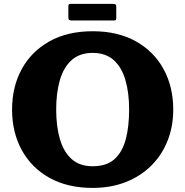

<svg xmlns="http://www.w3.org/2000/svg" viewBox="-20 -924 928 962"><path d="M40.5 -375Q40.5 -489 88.8 -577.5Q137 -666 227.5 -716.8Q318 -767.5 444.5 -767.5Q570.5 -767.5 661 -716.8Q751.5 -666 799.8 -577.5Q848 -489 848 -375Q848 -289.5 819.2 -217.8Q790.5 -146 737 -93.2Q683.5 -40.5 609.2 -11.5Q535 17.5 444.5 17.5Q318 17.5 227.5 -33.2Q137 -84 88.8 -172.5Q40.5 -261 40.5 -375ZM261.5 -375Q261.5 -291.5 280 -227.5Q298.5 -163.5 338.8 -127.2Q379 -91 444.5 -91Q514.5 -91 554.2 -127.2Q594 -163.5 610.5 -227.5Q627 -291.5 627 -375Q627 -458.5 608.5 -522.5Q590 -586.5 549.8 -622.8Q509.5 -659 444.5 -659Q379 -659 338.8 -622.8Q298.5 -586.5 280 -522.5Q261.5 -458.5 261.5 -375ZM322.5 -837.5V-891Q322.5 -898 324.2 -901.2Q326 -904.5 332.5 -904.5H545.5Q555 -904.5 558.8 -901.8Q562.5 -899 562.5 -889V-836.5Q562.5 -829 561 -825.2Q559.5 -821.5 551.5 -821.5H340Q330.5 -821.5 326.5 -824.2Q322.5 -827 322.5 -837.5Z"/></svg>

Font: Besley* Heavy
Style: Regular
Weight: 800
Designer: Owen Earl
Foundry: indestructible type*
Version: Version 3.000; ttfautohint (v1.8.3)